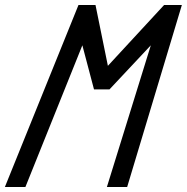

<svg xmlns="http://www.w3.org/2000/svg" viewBox="-60 -747 747 767"><path d="M269 -566 41.5 0H-40.5L253.5 -727H321.5L371 -484L595.5 -727H666.5L448 0H367L542.5 -566L377.5 -390H315.5Z"/></svg>

Font: JuliaMono Italic
Style: Regular
Weight: 400
Italic angle: -9°
Monospace: yes
Designer: cormullion
Foundry: corm
Version: Version 0.049; ttfautohint (v1.8.4)